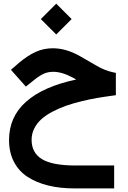

<svg xmlns="http://www.w3.org/2000/svg" viewBox="-20 -688 698 1047"><path d="M202.6 -584 286.6 -668 370.6 -584 286.6 -500ZM395.5 -254.4 378.9 -263.7Q318.8 -296.4 270.5 -296.4Q243.2 -296.4 221.2 -287.1Q199.2 -277.8 170.4 -255.4L135.7 -227.5L121.1 -215.8L108.9 -229.5L52.7 -292.5L39.6 -307.6L54.7 -320.3L84.5 -346.2Q131.8 -385.7 175.3 -405.3Q218.8 -424.8 267.6 -424.8Q341.3 -424.8 417 -381.3L509.3 -328.1Q552.2 -303.2 596.2 -293.9L611.8 -290.5V-274.9V-186V-168.9L594.7 -166.5Q549.8 -160.6 510 -153.8Q470.2 -147 424.1 -135.7Q377.9 -124.5 340.3 -111.3Q302.7 -98.1 266.8 -79.3Q231 -60.5 206.5 -38.8Q182.1 -17.1 167.2 12Q152.3 41 152.3 74.2Q152.3 145.5 209 179.9Q265.6 214.4 391.6 214.4H583H602.5V233.9V319.8V339.4H583H385.7Q307.1 339.4 243.2 323.7Q179.2 308.1 130.9 276.9Q82.5 245.6 55.9 194.3Q29.3 143.1 29.3 75.7Q29.3 -51.3 122.8 -133.8Q216.3 -216.3 395.5 -254.4Z"/></svg>

Font: Shabnam FD-WOL
Style: Bold-FD-WOL
Weight: 700
Foundry: DejaVu fonts team - Redesigned by Saber Rastikerdar - Based on Vazir font
Version: Version 5.0.0